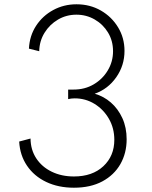

<svg xmlns="http://www.w3.org/2000/svg" viewBox="-20 -860 708 896"><path d="M325 16Q402.5 16 457.5 -13.5Q512.5 -43 541.8 -94.2Q571 -145.5 571 -210Q571 -265 551 -308.8Q531 -352.5 497.2 -381.8Q463.5 -411 422 -422.5Q484 -444.5 522.5 -499.5Q561 -554.5 561 -622.5Q561 -683 531.2 -732.2Q501.5 -781.5 450.8 -810.8Q400 -840 337 -840Q278 -840 228.5 -813.2Q179 -786.5 148.5 -739.8Q118 -693 115 -633L163 -621Q164 -668.5 187.8 -707Q211.5 -745.5 250.5 -768.5Q289.5 -791.5 336.5 -791.5Q383 -791.5 422 -769Q461 -746.5 484.2 -708Q507.5 -669.5 507.5 -621Q507.5 -572.5 483.2 -531.8Q459 -491 417.5 -466.5Q376 -442 323.5 -442H298V-397.5Q313 -401 328.5 -401Q379.5 -401 421.5 -375Q463.5 -349 488.5 -305.2Q513.5 -261.5 513.5 -207.5Q513.5 -132 462.2 -84.2Q411 -36.5 325 -36.5Q267 -36.5 221.2 -58.8Q175.5 -81 149.2 -121Q123 -161 122.5 -213.5L69.5 -199.5Q73 -135.5 106 -86.8Q139 -38 195.5 -11Q252 16 325 16Z"/></svg>

Font: Spartan Light
Style: Regular
Weight: 300
Designer: Matt Bailey, Mirko Velimirovic
Foundry: Matt Bailey
Version: Version 1.003; ttfautohint (v1.8.3)